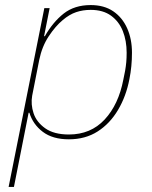

<svg xmlns="http://www.w3.org/2000/svg" viewBox="-20 -538 601 758"><path d="M14 200 155 -506H176L154 -395H157Q189 -451 231.5 -484.5Q274 -518 338 -518Q391 -518 427 -493.5Q463 -469 482 -426.5Q501 -384 501 -330Q501 -303 498.5 -277Q496 -251 491 -226Q478 -158 446 -104Q414 -50 365.5 -19Q317 12 252 12Q188 12 149 -17.5Q110 -47 96 -93H93L35 200ZM252 -7Q338 -7 393 -66Q448 -125 467 -224L474 -259Q477 -276 478.5 -292.5Q480 -309 480 -330Q480 -377 465 -415Q450 -453 418.5 -476Q387 -499 338 -499Q307 -499 280.5 -490Q254 -481 228 -459Q199 -435 172.5 -395Q146 -355 135 -302L107 -160Q101 -126 112.5 -91Q124 -56 158.5 -31.5Q193 -7 252 -7Z"/></svg>

Font: IBM Plex Sans Thin
Style: Italic
Weight: 250
Italic angle: -11.31°
Designer: Mike Abbink, Paul van der Laan, Pieter van Rosmalen
Foundry: Bold Monday
Version: Version 3.201